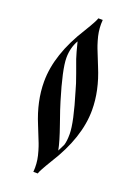

<svg xmlns="http://www.w3.org/2000/svg" viewBox="-154 -870 668 941"><g transform="rotate(20 179.5 -400.0)"><path d="M314 -374Q314 -231 212 -70Q173 -6 170 8H147Q148 0 148 -14Q148 -35 145 -54.5Q142 -74 135 -97.5Q128 -121 123 -133.5Q118 -146 106 -176Q94 -206 90 -216Q45 -324 45 -426Q45 -569 147 -730Q186 -794 189 -808H212Q211 -800 211 -786Q211 -765 214 -745.5Q217 -726 224 -702.5Q231 -679 236 -666.5Q241 -654 253 -624Q265 -594 269 -584Q314 -476 314 -374ZM132 -667Q108 -625 108 -573Q108 -513 154 -362Q162 -334 190 -254.5Q218 -175 226 -132Q236 -152 244 -168Q251 -189 251 -227Q251 -287 205 -438Q198 -466 179 -518Q160 -570 155 -584Q146 -611 132 -667Z"/></g></svg>

Font: Oglavie Unicode
Style: Normal
Weight: 400
Version: Version 1.1